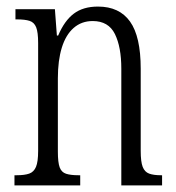

<svg xmlns="http://www.w3.org/2000/svg" viewBox="-20 -564 536 584"><path d="M24 0V-31H31Q55 -31 69 -36Q83 -41 89.5 -56.5Q96 -72 96 -105V-433Q96 -466 90 -481Q84 -496 70 -500.5Q56 -505 32 -505H27V-536H147L153 -456H157Q176 -501 204.5 -522.5Q233 -544 278 -544Q343 -544 375.5 -498.5Q408 -453 408 -355V-105Q408 -72 414 -56.5Q420 -41 433.5 -36Q447 -31 469 -31H473V0H349V-355Q349 -421 329.5 -460.5Q310 -500 262 -500Q228 -500 204 -479Q180 -458 168 -419Q156 -380 156 -326V-103Q156 -70 161.5 -55Q167 -40 181 -35.5Q195 -31 218 -31H224V0Z"/></svg>

Font: Noto Serif Khmer ExtraCondensed Light
Style: Regular
Weight: 300
Width: 2
Designer: Danh Hong and the Monotype Design Team
Foundry: Monotype Imaging Inc.
Version: Version 2.004